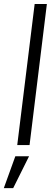

<svg xmlns="http://www.w3.org/2000/svg" viewBox="-64 -748 265 990"><path d="M24.9 0H88.4L177.7 -727.5H114.7ZM-44.4 222.2H3.9L85.9 57.6H15.1Z"/></svg>

Font: Guggenheim Sans Display Light
Style: Italic
Weight: 300
Italic angle: -7°
Designer: Modified by Tom Baber under direction of Pentagram Design 2023
Foundry: rsms
Version: Version 1.001;Glyphs 3.1.2 (3151)